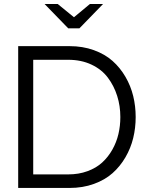

<svg xmlns="http://www.w3.org/2000/svg" viewBox="-20 -928 730 948"><path d="M69.8 0V-700.2H323.2Q388.7 -700.2 443.4 -680.4Q498 -660.6 535.6 -627.2Q573.2 -593.8 599.4 -548.8Q625.5 -503.9 637.7 -453.9Q649.9 -403.8 649.9 -350.1Q649.9 -296.4 637.7 -246.3Q625.5 -196.3 599.4 -151.4Q573.2 -106.4 535.6 -73Q498 -39.6 443.4 -19.8Q388.7 0 323.2 0ZM144 -632.8V-66.9H316.9Q368.7 -66.9 411.9 -82.8Q455.1 -98.6 484.6 -125.7Q514.2 -152.8 534.7 -189.2Q555.2 -225.6 564.7 -266.1Q574.2 -306.6 574.2 -350.1Q574.2 -404.8 558.6 -454.3Q543 -503.9 512.7 -544.4Q482.4 -585 431.9 -608.9Q381.3 -632.8 316.9 -632.8ZM488.8 -908.2 372.1 -788.1H316.9L200.2 -908.2H265.1L345.2 -842.8L423.8 -908.2Z"/></svg>

Font: LT Superior
Style: Regular
Weight: 400
Designer: Daniel Lyons
Foundry: LyonsType
Version: Version 1.000